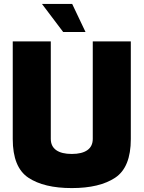

<svg xmlns="http://www.w3.org/2000/svg" viewBox="-20 -954 732 979"><path d="M45 -245V-743H239V-246Q239 -208 266.5 -188.5Q294 -169 346 -169Q398 -169 425.5 -188.5Q453 -208 453 -246V-743H647V-245Q647 -101 567.5 -48Q488 5 346 5Q204 5 124.5 -48Q45 -101 45 -245ZM194 -934H348L416 -791H302Z"/></svg>

Font: Exo Black
Style: Regular
Weight: 900
Designer: Natanael Gama
Foundry: Natanael Gama
Version: Version 1.500; ttfautohint (v1.6)